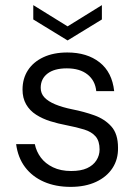

<svg xmlns="http://www.w3.org/2000/svg" viewBox="-20 -718 534 750"><path d="M256 12Q197 12 151.5 -8Q106 -28 78 -65Q50 -102 43 -155H116Q122 -126 139.5 -102.5Q157 -79 187 -64.5Q217 -50 258 -50Q296 -50 320 -61Q344 -72 356.5 -91.5Q369 -111 369 -134Q369 -167 353.5 -185Q338 -203 309 -212Q280 -221 239 -229Q207 -235 176.5 -244.5Q146 -254 121 -270Q96 -286 82 -310.5Q68 -335 68 -368Q68 -411 89 -443.5Q110 -476 149.5 -494.5Q189 -513 243 -513Q320 -513 369 -474.5Q418 -436 426 -362H356Q352 -403 322 -427Q292 -451 241 -451Q192 -451 165.5 -430.5Q139 -410 139 -375Q139 -353 153.5 -337.5Q168 -322 195.5 -310.5Q223 -299 262 -291Q308 -282 348.5 -267.5Q389 -253 415 -224Q441 -195 441 -141Q442 -96 419.5 -61.5Q397 -27 355 -7.5Q313 12 256 12ZM244 -560 110 -642V-698L244 -615L378 -698V-642Z"/></svg>

Font: DM Sans 18pt Light
Style: Regular
Weight: 300
Designer: Colophon Foundry, Jonny Pinhorn
Foundry: Colophon Foundry
Version: Version 4.004;gftools[0.9.30]